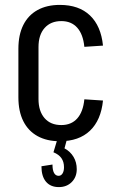

<svg xmlns="http://www.w3.org/2000/svg" viewBox="-20 -568 480 783"><path d="M224 8Q171 8 133 -13Q95 -34 75 -74Q55 -114 55 -171V-369Q55 -426 75 -466Q95 -506 133 -527Q171 -548 224 -548Q302 -548 347 -505Q392 -462 400 -382L324 -377Q319 -428 295 -455Q271 -482 230 -482Q187 -482 162 -454Q137 -426 137 -376V-164Q137 -115 161.5 -86.5Q186 -58 230 -58Q271 -58 295 -85Q319 -112 324 -163L400 -158Q392 -78 347 -35Q302 8 224 8ZM220 195Q186 195 167.5 173Q149 151 149 110L194 103Q194 126 200.5 137.5Q207 149 219 149Q229 149 235 139.5Q241 130 241 114Q241 92 230.5 77Q220 62 198 53L214 0H253L243 37Q267 50 280 72Q293 94 293 122Q293 154 272.5 174.5Q252 195 220 195Z"/></svg>

Font: Pathway Extreme Condensed
Style: Regular
Weight: 400
Width: 3
Version: Version 1.001;gftools[0.9.26]